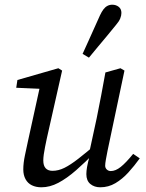

<svg xmlns="http://www.w3.org/2000/svg" viewBox="-20 -783 620 816"><path d="M156 13Q133 13 115.5 4.5Q98 -4 88.5 -21.5Q79 -39 79 -63Q79 -90 86 -123Q93 -156 99 -184L153 -430L164 -405L49 -410L54 -443L228 -493L244 -483L179 -195Q175 -176 171.5 -158.5Q168 -141 166 -126.5Q164 -112 164 -101Q164 -79 174 -68Q184 -57 203 -57Q228 -57 253.5 -69.5Q279 -82 313 -108.5Q347 -135 394 -175L400 -141H389Q343 -94 303.5 -59.5Q264 -25 228 -6Q192 13 156 13ZM406 13Q381 13 364 -1Q347 -15 347 -43Q347 -56 350 -73.5Q353 -91 362 -124H357L391 -281Q401 -329 410 -377.5Q419 -426 428 -475L492 -493L509 -483L437 -142Q433 -122 430 -105Q427 -88 427 -79Q427 -69 434 -62.5Q441 -56 451 -56Q471 -56 493 -73.5Q515 -91 546 -129L574 -110Q551 -78 525.5 -50Q500 -22 470.5 -4.5Q441 13 406 13ZM331 -554Q344 -582 356 -609Q368 -636 380.5 -663.5Q393 -691 405 -718Q412 -733 419.5 -743Q427 -753 436.5 -758Q446 -763 457 -763Q473 -763 484.5 -754Q496 -745 496 -728Q496 -717 491 -704.5Q486 -692 473 -677Q454 -653 434.5 -630Q415 -607 396 -584Q377 -561 358 -538Z"/></svg>

Font: Source Serif 4 18pt
Style: Italic
Weight: 400
Italic angle: -12°
Designer: Frank Grießhammer
Foundry: Adobe Systems Incorporated
Version: Version 4.004;hotconv 1.0.116;makeotfexe 2.5.65601